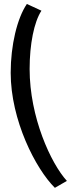

<svg xmlns="http://www.w3.org/2000/svg" viewBox="-20 -718 351 943"><path d="M249.5 204.5 308.5 170.5C230 84.5 125.5 -142.5 125.5 -379C125.5 -500.5 147 -609.5 183.5 -665.5L112 -698.5C64 -628 32.5 -495.5 32.5 -360.5C32.5 -128 155 111 249.5 204.5Z"/></svg>

Font: Font.Observer
Style: Regular
Weight: 500
Italic angle: 9°
Version: Version 1.001;FEAKit 1.0